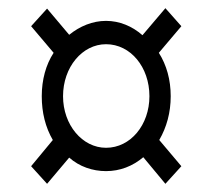

<svg xmlns="http://www.w3.org/2000/svg" viewBox="-20 -593 520 469"><path d="M95 -144 149 -208C174 -186 206 -175 239 -175C273 -175 304 -187 330 -209L384 -144L423 -187L369 -251C387 -282 397 -318 397 -358C397 -398 387 -434 368 -464L423 -529L384 -573L328 -507C303 -529 272 -542 239 -542C206 -542 175 -529 149 -508L95 -572L56 -529L111 -464C92 -435 82 -398 82 -358C82 -318 91 -282 109 -251L56 -187ZM239 -232C181 -232 134 -288 134 -358C134 -429 181 -485 239 -485C299 -485 345 -429 345 -358C345 -288 299 -232 239 -232Z"/></svg>

Font: Noto Serif Condensed Medium
Style: Regular
Weight: 500
Width: 3
Designer: Monotype Design Team
Foundry: Monotype Imaging Inc.
Version: Version 2.015